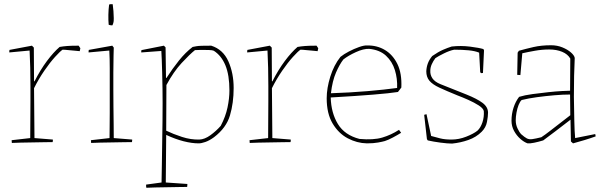

<svg xmlns="http://www.w3.org/2000/svg" viewBox="-20 -672 2853 908"><path d="M36 4Q35 0 35 -9L123 -19Q123 -63 123.5 -106.5Q124 -150 124 -193Q124 -224 124 -265.5Q124 -307 123 -351.5Q122 -396 120 -433L24 -424Q24 -427 24 -430.5Q24 -434 25 -436Q51 -441 78 -446Q105 -451 131 -456L140 -447L141 -288L143 -287Q171 -342 202 -383.5Q233 -425 262 -450Q279 -453 298 -454.5Q317 -456 352 -456L360 -444L359 -439L357 -430Q353 -431 337 -432Q321 -433 303.5 -435Q286 -437 276 -437Q264 -429 240 -402.5Q216 -376 189.5 -337.5Q163 -299 141 -255L143 -19L230 -12Q230 -10 230 -6.5Q230 -3 229 0Q216 0 190 0.5Q164 1 134 1.5Q104 2 77.5 2.5Q51 3 36 4Z M411 4Q410 0 410 -9L498 -19Q498 -38 498.5 -71.5Q499 -105 499 -139Q499 -173 499 -193Q499 -224 499 -265Q499 -306 499 -350Q499 -394 497 -433L399 -424Q399 -427 399 -430.5Q399 -434 400 -436L511 -456L518 -447L517 -409Q516 -375 516 -328.5Q516 -282 516 -248Q516 -210 516.5 -166.5Q517 -123 517.5 -84Q518 -45 518 -19L605 -12Q605 -10 605 -6.5Q605 -3 604 0Q591 0 565 0.5Q539 1 509 1.5Q479 2 452.5 2.5Q426 3 411 4ZM494 -555Q492 -576 492.5 -602Q493 -628 496 -650Q498 -652 501.5 -652Q505 -652 509 -652H513Q515 -638 516.5 -619.5Q518 -601 518 -586.5Q518 -572 517 -568Q517 -566 514.5 -559Q512 -552 511 -552Q509 -552 504 -552.5Q499 -553 494 -555Z M672 216Q671 213 671 209Q671 205 671 201L744 191Q745 156 745.5 107Q746 58 747 4.5Q748 -49 748.5 -98.5Q749 -148 749 -185Q749 -216 748.5 -253Q748 -290 747 -326Q746 -362 745 -390Q744 -418 743 -431L648 -424Q648 -426 648 -429.5Q648 -433 649 -435Q675 -440 702 -445.5Q729 -451 755 -456L763 -448L765 -304L767 -303Q796 -348 826.5 -386Q857 -424 891 -450Q901 -452 909.5 -453.5Q918 -455 934 -455.5Q950 -456 979 -456Q1035 -438 1060 -382Q1085 -326 1085 -256Q1085 -185 1067.5 -126Q1050 -67 992 -23Q970 -7 951 -0.5Q932 6 920 6Q887 6 848 -4Q809 -14 766 -34L764 191L866 198Q866 200 866 203.5Q866 207 865 212Q852 212 826 212.5Q800 213 770 213.5Q740 214 713.5 214.5Q687 215 672 216ZM923 -12Q948 -13 975 -32.5Q1002 -52 1024 -77Q1047 -121 1056 -164Q1065 -207 1065 -244Q1065 -317 1046 -363Q1027 -409 991 -432Q985 -435 967.5 -435.5Q950 -436 931.5 -436Q913 -436 902 -435Q877 -415 839 -374Q801 -333 767 -270L766 -54Q799 -38 840.5 -24.5Q882 -11 923 -12Z M1161 4Q1160 0 1160 -9L1248 -19Q1248 -63 1248.5 -106.5Q1249 -150 1249 -193Q1249 -224 1249 -265.5Q1249 -307 1248 -351.5Q1247 -396 1245 -433L1149 -424Q1149 -427 1149 -430.5Q1149 -434 1150 -436Q1176 -441 1203 -446Q1230 -451 1256 -456L1265 -447L1266 -288L1268 -287Q1296 -342 1327 -383.5Q1358 -425 1387 -450Q1404 -453 1423 -454.5Q1442 -456 1477 -456L1485 -444L1484 -439L1482 -430Q1478 -431 1462 -432Q1446 -433 1428.5 -435Q1411 -437 1401 -437Q1389 -429 1365 -402.5Q1341 -376 1314.5 -337.5Q1288 -299 1266 -255L1268 -19L1355 -12Q1355 -10 1355 -6.5Q1355 -3 1354 0Q1341 0 1315 0.5Q1289 1 1259 1.5Q1229 2 1202.5 2.5Q1176 3 1161 4Z M1715 6Q1668 5 1624.5 -18Q1581 -41 1553 -88Q1525 -135 1525 -207Q1525 -255 1542 -309.5Q1559 -364 1590 -403Q1606 -416 1630 -428.5Q1654 -441 1678 -449.5Q1702 -458 1716 -457Q1763 -458 1800.5 -435.5Q1838 -413 1859.5 -369Q1881 -325 1878 -258L1862 -237Q1824 -231 1745 -224.5Q1666 -218 1544 -211Q1546 -138 1578 -85.5Q1610 -33 1680 -15Q1746 -9 1788 -21.5Q1830 -34 1867 -58L1877 -44Q1861 -34 1838.5 -22Q1816 -10 1800 -5Q1790 -2 1768 2Q1746 6 1715 6ZM1545 -231Q1636 -234 1718 -241Q1800 -248 1858 -256Q1860 -300 1847.5 -340.5Q1835 -381 1805.5 -408.5Q1776 -436 1726 -441Q1699 -442 1663 -425.5Q1627 -409 1604 -391Q1586 -368 1569 -329Q1552 -290 1545 -231Z M2118 7Q2097 7 2063 2.5Q2029 -2 2003 -8L1999 -14L1987 -120L1986 -129L1997 -132L2019 -29Q2040 -23 2062 -17.5Q2084 -12 2115 -12Q2150 -12 2184.5 -25.5Q2219 -39 2238 -54Q2253 -68 2261.5 -93.5Q2270 -119 2268 -147Q2265 -160 2244 -173.5Q2223 -187 2195 -199.5Q2167 -212 2143 -221Q2089 -243 2057 -258Q2025 -273 2010.5 -290.5Q1996 -308 1996 -335Q1997 -355 2003.5 -372.5Q2010 -390 2024 -407Q2053 -427 2075 -436.5Q2097 -446 2116 -452Q2160 -457 2203 -451.5Q2246 -446 2266 -440L2269 -434L2264 -327L2256 -326L2251 -330L2246 -423Q2227 -431 2196.5 -434Q2166 -437 2128 -437Q2107 -433 2079.5 -419.5Q2052 -406 2039 -397Q2029 -384 2022 -368.5Q2015 -353 2015 -337Q2014 -318 2025 -301.5Q2036 -285 2063 -274Q2136 -245 2186 -225Q2236 -205 2262 -185.5Q2288 -166 2288 -139Q2288 -122 2283 -95.5Q2278 -69 2258 -49Q2232 -23 2195 -10Q2158 3 2118 7Z M2549 -8Q2526 -1 2506 3Q2486 7 2475 6Q2458 0 2440.5 -15.5Q2423 -31 2411 -53Q2399 -75 2399 -101Q2399 -133 2408.5 -162.5Q2418 -192 2435 -214Q2461 -222 2498 -227Q2535 -232 2572.5 -236Q2610 -240 2638.5 -241.5Q2667 -243 2676 -243L2677 -395Q2665 -416 2638.5 -427Q2612 -438 2577 -438Q2544 -438 2510 -432Q2476 -426 2450 -420L2441 -317L2426 -318L2428 -423L2434 -432Q2466 -441 2503 -449.5Q2540 -458 2586 -458Q2615 -458 2639.5 -448Q2664 -438 2680 -424Q2696 -410 2698 -398Q2696 -361 2695 -312.5Q2694 -264 2694 -214Q2695 -155 2696 -101.5Q2697 -48 2700 -19L2795 -38L2797 -27Q2772 -18 2744 -9.5Q2716 -1 2690 6L2680 -3L2678 -104V-106Q2644 -80 2607 -51.5Q2570 -23 2549 -8ZM2444 -38Q2461 -23 2471.5 -17.5Q2482 -12 2497 -14Q2512 -16 2540 -23Q2557 -34 2582 -53.5Q2607 -73 2633 -93Q2659 -113 2677 -127L2676 -225Q2643 -225 2602 -221.5Q2561 -218 2520 -212.5Q2479 -207 2447 -199Q2439 -192 2432.5 -175.5Q2426 -159 2422.5 -139Q2419 -119 2419 -103Q2419 -82 2428 -63.5Q2437 -45 2444 -38Z"/></svg>

Font: Labrada Thin
Style: Regular
Weight: 100
Designer: Mercedes Jáuregui
Foundry: Omnibus-Type Team
Version: Version 1.000; ttfautohint (v1.8.4.7-5d5b)